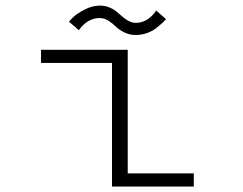

<svg xmlns="http://www.w3.org/2000/svg" viewBox="-20 -682 890 702"><path d="M476 -554Q453.5 -554 434 -563.8Q414.5 -573.5 403.2 -585Q392 -596.5 376.5 -606.2Q361 -616 344.5 -616Q330.5 -616 317.8 -611.5Q305 -607 296.2 -600.5Q287.5 -594 281 -587.2Q274.5 -580.5 271.5 -576L268.5 -571.5L232.5 -602.5Q236 -608 248.5 -620Q261 -632 289 -646.8Q317 -661.5 345 -661.5Q363.5 -661.5 379.5 -655Q395.5 -648.5 406.5 -639.2Q417.5 -630 428 -620.8Q438.5 -611.5 450.8 -605Q463 -598.5 476.5 -598.5Q490.5 -598.5 503.2 -603.2Q516 -608 524.2 -614.5Q532.5 -621 538.8 -627.8Q545 -634.5 548 -639L550.5 -644L587 -612Q582 -606 575.5 -599.8Q569 -593.5 554 -581.2Q539 -569 518.5 -561.5Q498 -554 476 -554ZM447 -48H688.5V0H389.5V-452H130V-500H447Z"/></svg>

Font: League Mono Wide UltraLight
Style: Regular
Weight: 200
Width: 8
Designer: Tyler Finck
Foundry: The League of Moveable Type / Tyler Finck
Version: Version 2.210